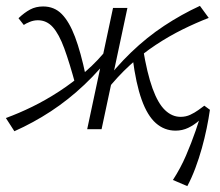

<svg xmlns="http://www.w3.org/2000/svg" viewBox="-20 -440 750 654"><path d="M29 7 0 -38Q44 -54 90 -76.5Q136 -99 182 -129Q228 -159 271.5 -196.5Q315 -234 352 -282L371 -268Q322 -203 267.5 -151.5Q213 -100 153.5 -61Q94 -22 29 7ZM238 -148Q217 -226 199 -275Q181 -324 160 -347.5Q139 -371 109 -371Q95 -371 81.5 -365.5Q68 -360 61 -355L43 -378Q63 -397 82.5 -407.5Q102 -418 127 -418Q165 -418 190.5 -392Q216 -366 235.5 -314.5Q255 -263 272 -182ZM277 0 365 -413H414L326 0ZM342 -131 324 -145Q373 -210 426.5 -261.5Q480 -313 539 -352Q598 -391 661 -420L691 -379Q647 -362 601.5 -339.5Q556 -317 510.5 -287Q465 -257 422.5 -218Q380 -179 342 -131ZM578 5Q540 5 511 -20.5Q482 -46 462.5 -100.5Q443 -155 432 -241L467 -275Q481 -190 499.5 -139Q518 -88 542 -65Q566 -42 595 -42Q613 -42 628 -49Q643 -56 655.5 -65Q668 -74 676 -80L695 -66Q677 -46 659 -30Q641 -14 621 -4.5Q601 5 578 5ZM618 194 569 173Q595 133 613.5 90Q632 47 646.5 5Q661 -37 671 -73L695 -66Q691 -37 684 -3Q677 31 667.5 65Q658 99 645.5 132.5Q633 166 618 194Z"/></svg>

Font: Ysabeau Office Light
Style: Italic
Weight: 300
Italic angle: -12°
Designer: Christian Thalmann (Catharsis Fonts)
Version: Version 2.001;gftools[0.9.30]; featfreeze: tnum,lnum,ss02